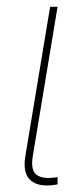

<svg xmlns="http://www.w3.org/2000/svg" viewBox="-20 -556 252 578"><path d="M144.5 0.5Q96.7 7.8 72.3 -12.9Q47.9 -33.7 56.2 -85.4L130.9 -535.6H153.3L78.6 -85.4Q71.8 -42.5 90.6 -29.3Q109.4 -16.1 147.5 -22Q150.4 -22.9 150.4 -22.7Q150.4 -22.5 153.3 -22.9V-1Q151.4 -0.5 149.2 -0.2Q147 0 144.5 0.5Z"/></svg>

Font: Inter 20pt Thin
Style: Italic
Weight: 250
Italic angle: -9.3988°
Version: Version 4.001;git-66647c0bb